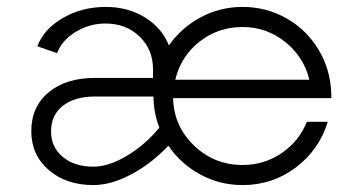

<svg xmlns="http://www.w3.org/2000/svg" viewBox="-20 -530 1042 560"><path d="M946.3 -257.3V-243.7H484.9Q486.8 -162.1 545.9 -105.5Q605 -48.8 687.5 -48.8Q750.5 -48.8 801.5 -83.5Q852.5 -118.2 875 -174.8H936Q911.1 -93.3 843 -41.7Q774.9 9.8 687.5 9.8Q621.1 9.8 564 -21.2Q506.8 -52.2 471.2 -105Q420.9 -52.2 362.3 -21.2Q303.7 9.8 252.4 9.8Q172.9 9.8 122.1 -34.2Q71.3 -78.1 71.3 -147.5Q71.3 -218.8 121.8 -260.7Q172.4 -302.7 256.3 -302.7H426.3V-327.6Q426.3 -385.7 387 -423.6Q347.7 -461.4 287.6 -461.4Q240.7 -461.4 200.4 -436.8Q160.2 -412.1 146.5 -375L88.9 -395Q107.9 -445.3 163.3 -477.5Q218.8 -509.8 288.6 -509.8Q353.5 -509.8 403.1 -479Q452.6 -448.2 472.7 -397.5Q508.8 -449.2 565.4 -479.5Q622.1 -509.8 687.5 -509.8Q756.8 -509.8 815.4 -476.6Q874 -443.4 908.9 -385.5Q943.8 -327.6 946.3 -257.3ZM687.5 -451.2Q615.7 -451.2 561.5 -408.2Q507.3 -365.2 491.2 -297.4H882.3Q866.2 -364.3 811.8 -407.7Q757.3 -451.2 687.5 -451.2ZM252.4 -43.9Q296.4 -43.9 349.1 -75Q401.9 -106 444.8 -157.7Q427.7 -201.7 427.7 -248.5H256.3Q197.8 -248.5 163.3 -221.4Q128.9 -194.3 128.9 -146.5Q128.9 -100.6 163.1 -72.3Q197.3 -43.9 252.4 -43.9Z"/></svg>

Font: Now Alt Light
Style: Regular
Weight: 300
Designer: Alfredo Marco Pradil
Foundry: Alfredo Marco Pradil
Version: Version 1.002;PS 001.002;hotconv 1.0.88;makeotf.lib2.5.64775